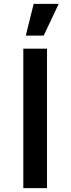

<svg xmlns="http://www.w3.org/2000/svg" viewBox="-20 -965 364 985"><path d="M221.2 0H99.6V-715.3H221.2ZM112.3 -782.2 152.8 -945.3H281.2L204.1 -782.2Z"/></svg>

Font: Proza Libre
Style: Medium
Weight: 500
Designer: Jasper de Waard
Foundry: Jasper de Waard
Version: Version 1.000; ttfautohint (v1.4.1.8-43bc)